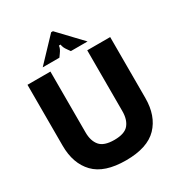

<svg xmlns="http://www.w3.org/2000/svg" viewBox="-229 -1140 1212 1305"><g transform="rotate(-30 377.0 -487.5)"><path d="M52 -285V-763H232V-285Q232 -219 264 -181Q296 -143 377 -143Q458 -143 489.5 -181Q521 -219 521 -285V-763H701V-285Q701 -145 623 -64Q545 17 377 17Q208 17 130 -64Q52 -145 52 -285ZM201 -814 370 -992H384L553 -814H422L407 -835Q384 -866 384 -887H370Q370 -866 347 -835L332 -814Z"/></g></svg>

Font: Open Sauce Sans Black
Style: Regular
Weight: 900
Designer: Alfredo Marco Pradil
Foundry: Creative Sauce Fz LLC
Version: Version 1.477